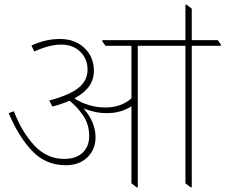

<svg xmlns="http://www.w3.org/2000/svg" viewBox="-20 -793 961 818"><path d="M260 -89Q175 -89 117 -150Q59 -211 17 -311L39 -319Q75 -227 128 -171.5Q181 -116 254 -116Q304 -116 332 -142.5Q360 -169 360 -213Q360 -263 334 -301Q308 -339 276 -364Q245 -350 203 -339L190 -365Q274 -387 313.5 -418Q353 -449 353 -496Q353 -543 321.5 -573Q290 -603 241 -603Q215 -603 186.5 -595.5Q158 -588 126 -574L114 -599Q145 -613 174.5 -620Q204 -627 235 -627Q306 -627 347 -581Q380 -545 380 -491Q380 -455 360 -426Q340 -397 297 -374Q323 -356 358 -345.5Q393 -335 428 -335Q496 -335 540 -374V-598H429L416 -617V-622H678L691 -603V-598H567V5H562L540 -12V-340Q520 -327 494 -319Q468 -311 434 -311Q408 -311 383 -316.5Q358 -322 336 -331Q387 -273 387 -208Q387 -156 352 -122.5Q317 -89 260 -89ZM792 5 770 -12V-598H656L643 -617V-622H770V-773H775L797 -756V-622H908L921 -603V-598H797V5Z"/></svg>

Font: Noto Serif Devanagari Thin
Style: Regular
Weight: 100
Designer: Universal Thirst, Indian Type Foundry and the Monotype Design Team
Foundry: Monotype Imaging Inc.
Version: Version 2.004; ttfautohint (v1.8.4.7-5d5b)